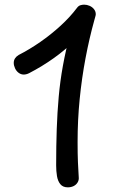

<svg xmlns="http://www.w3.org/2000/svg" viewBox="-20 -793 489 824"><path d="M105 -479Q99 -476 93 -474.5Q87 -473 82 -473Q70 -473 60 -480.5Q50 -488 44.5 -500Q39 -512 39 -523Q39 -534 44.5 -542.5Q50 -551 60 -557Q107 -581 153 -613Q199 -645 240 -682.5Q281 -720 311 -760Q317 -768 325 -770.5Q333 -773 341 -773Q353 -773 364.5 -768Q376 -763 383.5 -753.5Q391 -744 391 -732Q391 -728 389 -721.5Q387 -715 385 -707Q363 -628 347 -543Q331 -458 322 -368Q313 -278 313 -184Q313 -131 314.5 -96.5Q316 -62 318 -31Q319 -20 313 -10Q307 0 296 5.5Q285 11 271 11Q250 11 239 -2.5Q228 -16 224.5 -37.5Q221 -59 221 -83Q221 -167 223.5 -239Q226 -311 232 -378Q238 -445 250 -511Q262 -577 281 -649L307 -625Q262 -580 211.5 -544Q161 -508 105 -479Z"/></svg>

Font: Playpen Sans Arabic
Style: Regular
Weight: 400
Designer: Azza Alameddine, Laura Meseguer, Veronika Burian, José Scaglione
Foundry: TypeTogether
Version: Version 2.000